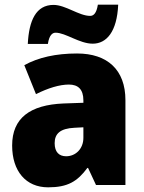

<svg xmlns="http://www.w3.org/2000/svg" viewBox="-20 -792 616 822"><path d="M99 -604H185C191 -644 206 -652 218 -652C261 -652 320 -605 377 -605C436 -605 481 -656 486 -772H399C393 -734 380 -724 366 -724C318 -724 261 -771 209 -771C134 -771 104 -704 99 -604ZM310 -563C219 -563 144 -546 84 -513L134 -389C186 -415 235 -430 275 -430C314 -430 337 -410 337 -362V-352L252 -349C109 -343 32 -287 32 -169C32 -59 91 10 186 10C270 10 311 -15 354 -73H357L391 0H517V-363C517 -494 439 -563 310 -563ZM299 -245 337 -247V-202C337 -155 304 -123 263 -123C233 -123 214 -141 214 -179C214 -220 238 -242 299 -245Z"/></svg>

Font: Noto Sans Armenian SemiCondensed Black
Style: Regular
Weight: 900
Width: 4
Designer: Monotype Design Team
Foundry: Monotype Imaging Inc.
Version: Version 2.008